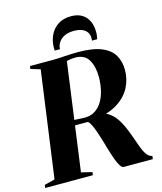

<svg xmlns="http://www.w3.org/2000/svg" viewBox="-159 -1072 987 1172"><g transform="rotate(-15 334.5 -486.0)"><path d="M-21 0 -18.5 -19 47.5 -35.5 140 -707 79.5 -725 82 -743H222Q252 -743 278 -744.8Q304 -746.5 330 -748Q356 -749.5 385.5 -749.5Q479.5 -749.5 534.2 -727Q589 -704.5 612.5 -664.2Q636 -624 636 -569.5Q636 -511.5 609.2 -460.2Q582.5 -409 526.5 -373.5Q470.5 -338 381.5 -327L401 -355Q440 -352.5 468.2 -335Q496.5 -317.5 516.2 -290Q536 -262.5 550.2 -229.8Q564.5 -197 576 -164.5Q586 -136 595 -110.8Q604 -85.5 613.2 -65.8Q622.5 -46 634.2 -34.2Q646 -22.5 661.5 -19.5L659 0H475Q464 0 452.8 -18.2Q441.5 -36.5 431 -65.8Q420.5 -95 411 -127.5Q401.5 -160 392 -191.8Q382.5 -223.5 373 -250.5Q363.5 -277.5 354 -296.2Q344.5 -315 335 -322Q322.5 -322 310.5 -322Q298.5 -322 287.2 -322Q276 -322 266 -322Q256 -322 247 -322L252 -355.5Q258 -355 266 -354.8Q274 -354.5 283.2 -354Q292.5 -353.5 301.5 -353Q310.5 -352.5 318.5 -352Q361.5 -351 390.8 -370.8Q420 -390.5 437.8 -423Q455.5 -455.5 463.2 -494.2Q471 -533 471 -569Q471 -636 445.8 -678.8Q420.5 -721.5 361.5 -721.5Q350 -721.5 338.2 -720.2Q326.5 -719 315.8 -716.5Q305 -714 297.5 -710L309.5 -730.5L214.5 -35.5L283 -19L280 0ZM401.5 -972Q437 -972 461 -960.2Q485 -948.5 499.2 -929.5Q513.5 -910.5 519.8 -887.2Q526 -864 526 -841Q526 -826.5 524.2 -815Q522.5 -803.5 520.5 -795H487.5Q488 -798 488.2 -802.5Q488.5 -807 488.5 -813.5Q488.5 -832 478.8 -847.2Q469 -862.5 448.5 -871.8Q428 -881 394.5 -881Q360 -881 336 -869.2Q312 -857.5 299 -838Q286 -818.5 285.5 -795H252Q252 -799.5 251.8 -803.2Q251.5 -807 251.5 -812Q251.5 -855.5 268.8 -891.8Q286 -928 319.2 -950Q352.5 -972 401.5 -972Z"/></g></svg>

Font: Merriweather 144pt ExtraBold
Style: Italic
Weight: 800
Italic angle: -7.8°
Version: Version 2.101